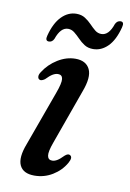

<svg xmlns="http://www.w3.org/2000/svg" viewBox="-76 -676 494 732"><g transform="rotate(10 171.0 -310.0)"><path d="M166 -59Q175 -59 185 -64.8Q195 -70.5 210 -86Q221.5 -96 229 -92Q242.5 -85.5 229 -61.5Q211 -30 179 -10.5Q147 9 109 9Q65.5 9 52 -20Q38.5 -49 60 -104.5L136.5 -315.5Q151.5 -356 149.5 -372Q147.5 -388 131.5 -388Q122 -388 111.2 -381.8Q100.5 -375.5 85.5 -360Q72.5 -351 65.5 -354.5Q59.5 -357 58.8 -365Q58 -373 65 -383.5Q85.5 -416 118.8 -436.5Q152 -457 187 -457Q228 -457 242.5 -427.2Q257 -397.5 234.5 -338.5L159 -128Q145 -90 147.8 -74.5Q150.5 -59 166 -59ZM245.5 -505Q226 -505 212 -514Q198 -523 186.8 -534.8Q175.5 -546.5 164.2 -555.5Q153 -564.5 139.5 -564.5Q110.5 -564.5 94.5 -518Q88 -504 75 -504Q59.5 -504 65.5 -525.5Q78.5 -575.5 103.8 -601Q129 -626.5 161 -626.5Q180.5 -626.5 194.5 -617.5Q208.5 -608.5 219.8 -596.8Q231 -585 242 -576Q253 -567 267 -567Q296 -567 311.5 -613.5Q318.5 -627.5 331.5 -627.5Q346.5 -627.5 340.5 -605.5Q327.5 -555 302.5 -530Q277.5 -505 245.5 -505Z"/></g></svg>

Font: Fraunces 72pt S050
Style: Italic
Weight: 400
Italic angle: -16°
Version: Version 1.000; ttfautohint (v1.8.3)